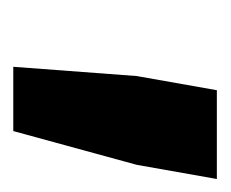

<svg xmlns="http://www.w3.org/2000/svg" viewBox="-48 -692 339 282"><g transform="rotate(90 121.0 -550.5)"><path d="M91.2 -582.4 112 -700H242.4L221.6 -582.4L172 -401H77.6Z"/></g></svg>

Font: Fixel Italic Variable 20240409 Display Thin
Style: Italic
Weight: 100
Italic angle: -10°
Designer: AlfaBravo + MacPaw
Foundry: Kyrylo Tkachov, Marchela Mozhyna, Serhii Makarenko, Maria Weinstein, Zakhar Kryvoshyya
Version: Version 1.211;Glyphs 3.2 (3225)